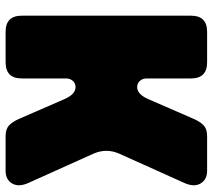

<svg xmlns="http://www.w3.org/2000/svg" viewBox="-56 -684 740 667"><g transform="rotate(90 313.5 -350.0)"><path d="M34 -644Q34 -700 90 -700H196Q252 -700 252 -644V-490Q252 -476 260.5 -466.5Q269 -457 282 -457Q307 -457 324 -496L391 -650Q402 -676 415 -688Q428 -700 452 -700H573Q603 -700 616.5 -678Q630 -656 616 -623L513 -394Q494 -350 513 -306L616 -77Q630 -44 616.5 -22Q603 0 573 0H452Q428 0 415 -12Q402 -24 391 -50L324 -204Q307 -243 282 -243Q269 -243 260.5 -233.5Q252 -224 252 -210V-56Q252 0 196 0H90Q34 0 34 -56Z"/></g></svg>

Font: LT Crewmate
Style: Regular
Weight: 400
Designer: Daniel Lyons
Foundry: LyonsType
Version: Version 1.001;FEAKit 1.0